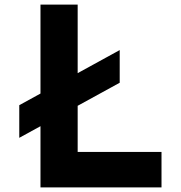

<svg xmlns="http://www.w3.org/2000/svg" viewBox="-20 -820 790 840"><path d="M64.3 -359.8 503.7 -600.9V-458L64.3 -217ZM157.1 -800H319.8V-155.3H686.6V0H157.1Z"/></svg>

Font: Martian Mono sWd Rg
Style: Regular
Weight: 400
Width: 6
Monospace: yes
Designer: Roman Shamin
Foundry: Evil Martians
Version: Version 1.000